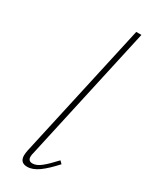

<svg xmlns="http://www.w3.org/2000/svg" viewBox="-189 -754 633 801"><g transform="rotate(30 127.5 -353.5)"><path d="M64 -31Q64 -41 67 -56L212 -711H237L93 -59Q90 -49 90 -40Q90 -19 111 -19Q130 -19 152 -36.5Q174 -54 206 -89L218 -77Q182 -37 153.5 -16.5Q125 4 99 4Q64 4 64 -31Z"/></g></svg>

Font: Ysabeau Infant Extralight
Style: Italic
Weight: 200
Italic angle: -12°
Designer: Christian Thalmann (Catharsis Fonts)
Version: Version 0.003